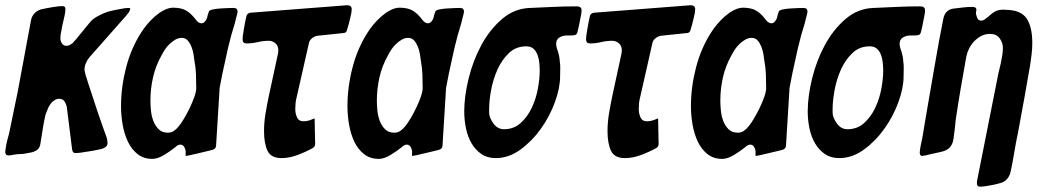

<svg xmlns="http://www.w3.org/2000/svg" viewBox="-34 -592 3934 725"><path d="M458 -560Q458 -556 453 -546Q450 -542 447 -538.5Q444 -535 440 -530L304 -376Q296 -367 290.5 -354Q285 -341 285 -328Q285 -327 287 -319Q287 -317 289 -309Q291 -304 293 -297Q295 -290 298 -281Q315 -228 332.5 -176Q350 -124 369 -72Q372 -62 372 -51Q372 -33 338 -27Q330 -25 318 -23Q306 -21 293 -19Q265 -14 252 -14Q247 -14 245.5 -15Q244 -16 242 -18Q238 -23 237 -38L218 -190Q215 -201 209 -210Q203 -219 189 -219Q181 -219 175 -215.5Q169 -212 164 -208Q159 -203 155.5 -197.5Q152 -192 149 -187Q144 -176 140 -165Q136 -154 135 -146Q130 -123 126.5 -99Q123 -75 119 -52Q117 -36 109 -28.5Q101 -21 87 -17Q79 -15 71 -14Q63 -13 55 -11Q46 -10 37 -10Q28 -10 20 -8Q16 -8 8 -6Q6 -6 3.5 -5.5Q1 -5 -1 -5Q-8 -5 -11 -8.5Q-14 -12 -14 -16Q-14 -24 -13 -29Q-11 -45 -7 -60.5Q-3 -76 1 -91Q9 -130 17 -169Q25 -208 33 -246L83 -515Q86 -532 98 -543.5Q110 -555 127 -558Q135 -560 144.5 -561.5Q154 -563 165 -565Q176 -567 185 -568Q194 -569 201 -569Q213 -569 213 -559Q213 -549 210.5 -536Q208 -523 204 -507Q202 -499 200.5 -492Q199 -485 198 -477Q196 -469 195 -461.5Q194 -454 194 -447Q194 -437 200 -428Q206 -419 217 -419Q225 -419 231 -423Q237 -427 240 -429Q242 -431 243.5 -432.5Q245 -434 246 -436Q251 -441 251 -441Q265 -458 278 -474Q291 -490 305 -507Q316 -521 338 -532.5Q360 -544 378 -549Q385 -551 394.5 -553Q404 -555 415 -557Q440 -562 449 -562Q456 -562 458 -560Z M667 -3V-21Q667 -27 662 -36.5Q657 -46 646 -46Q644 -46 642 -45Q639 -45 632 -40Q631 -38 625 -34Q609 -21 585 -6.5Q561 8 541 8Q508 8 485 -10.5Q462 -29 448.5 -58Q435 -87 429 -122Q423 -157 423 -191Q423 -263 442 -336.5Q461 -410 499 -469Q509 -485 522.5 -501Q536 -517 551.5 -530.5Q567 -544 584 -553Q601 -562 618 -563Q650 -563 668.5 -552.5Q687 -542 707 -516Q709 -512 715 -508Q721 -504 727 -504Q735 -504 741 -512Q747 -520 748 -525Q750 -535 752 -540Q754 -546 755 -549Q758 -554 770.5 -556.5Q783 -559 798 -560Q813 -561 826.5 -561.5Q840 -562 846 -562Q857 -562 860 -558Q863 -554 863 -549Q863 -547 862.5 -543.5Q862 -540 860 -533Q858 -527 856.5 -520Q855 -513 853 -505Q838 -458 827 -410.5Q816 -363 806 -315L795 -258V-254L782 -43Q782 -30 768 -26Q760 -24 745.5 -20.5Q731 -17 714 -13Q706 -11 698.5 -9.5Q691 -8 684 -6Q669 -3 667 -3ZM600 -91Q613 -91 623 -98Q633 -105 640 -114Q648 -123 659.5 -142Q671 -161 681.5 -182.5Q692 -204 699.5 -225Q707 -246 707 -259Q707 -285 706 -311.5Q705 -338 700 -364Q699 -374 696.5 -388.5Q694 -403 688.5 -416.5Q683 -430 674.5 -439.5Q666 -449 652 -449Q640 -449 628.5 -442.5Q617 -436 606.5 -426Q596 -416 588.5 -404.5Q581 -393 576 -383Q554 -344 544 -300.5Q534 -257 534 -212Q534 -196 536 -175Q538 -154 545 -135.5Q552 -117 565 -104Q578 -91 600 -91Z M1154 -145 1156 -49Q1156 -38 1147 -33Q1120 -18 1089 -6.5Q1058 5 1029 5Q989 5 976 -23Q963 -51 963 -97Q963 -129 968.5 -162.5Q974 -196 981 -229L1016 -391Q1016 -393 1016.5 -396Q1017 -399 1017 -402Q1017 -419 1006 -428.5Q995 -438 981 -438Q960 -438 939 -433Q918 -428 897 -428Q882 -428 882 -443Q882 -455 887 -483Q889 -496 891.5 -508Q894 -520 896 -529Q898 -542 912 -544L1273 -572H1278Q1294 -572 1294 -557Q1294 -545 1288 -522Q1282 -496 1277 -481Q1275 -467 1261 -467L1165 -457Q1153 -455 1143.5 -447Q1134 -439 1132 -427L1086 -224Q1083 -213 1082 -201.5Q1081 -190 1081 -179Q1081 -164 1087.5 -149Q1094 -134 1112 -134Q1124 -134 1134.5 -137.5Q1145 -141 1154 -145Z M1522 -3V-21Q1522 -27 1517 -36.5Q1512 -46 1501 -46Q1499 -46 1497 -45Q1494 -45 1487 -40Q1486 -38 1480 -34Q1464 -21 1440 -6.5Q1416 8 1396 8Q1363 8 1340 -10.5Q1317 -29 1303.5 -58Q1290 -87 1284 -122Q1278 -157 1278 -191Q1278 -263 1297 -336.5Q1316 -410 1354 -469Q1364 -485 1377.5 -501Q1391 -517 1406.5 -530.5Q1422 -544 1439 -553Q1456 -562 1473 -563Q1505 -563 1523.5 -552.5Q1542 -542 1562 -516Q1564 -512 1570 -508Q1576 -504 1582 -504Q1590 -504 1596 -512Q1602 -520 1603 -525Q1605 -535 1607 -540Q1609 -546 1610 -549Q1613 -554 1625.5 -556.5Q1638 -559 1653 -560Q1668 -561 1681.5 -561.5Q1695 -562 1701 -562Q1712 -562 1715 -558Q1718 -554 1718 -549Q1718 -547 1717.5 -543.5Q1717 -540 1715 -533Q1713 -527 1711.5 -520Q1710 -513 1708 -505Q1693 -458 1682 -410.5Q1671 -363 1661 -315L1650 -258V-254L1637 -43Q1637 -30 1623 -26Q1615 -24 1600.5 -20.5Q1586 -17 1569 -13Q1561 -11 1553.5 -9.5Q1546 -8 1539 -6Q1524 -3 1522 -3ZM1455 -91Q1468 -91 1478 -98Q1488 -105 1495 -114Q1503 -123 1514.5 -142Q1526 -161 1536.5 -182.5Q1547 -204 1554.5 -225Q1562 -246 1562 -259Q1562 -285 1561 -311.5Q1560 -338 1555 -364Q1554 -374 1551.5 -388.5Q1549 -403 1543.5 -416.5Q1538 -430 1529.5 -439.5Q1521 -449 1507 -449Q1495 -449 1483.5 -442.5Q1472 -436 1461.5 -426Q1451 -416 1443.5 -404.5Q1436 -393 1431 -383Q1409 -344 1399 -300.5Q1389 -257 1389 -212Q1389 -196 1391 -175Q1393 -154 1400 -135.5Q1407 -117 1420 -104Q1433 -91 1455 -91Z M1838 5Q1806 5 1783.5 -10.5Q1761 -26 1746.5 -51Q1732 -76 1725.5 -107.5Q1719 -139 1719 -172Q1719 -228 1735.5 -295.5Q1752 -363 1783.5 -421.5Q1815 -480 1861.5 -520Q1908 -560 1967 -562Q2012 -564 2056 -566Q2100 -568 2144 -568Q2162 -568 2162 -553Q2162 -541 2156 -515Q2154 -503 2151.5 -492Q2149 -481 2147 -473Q2145 -463 2139.5 -460.5Q2134 -458 2120 -458H2106Q2091 -458 2078.5 -450.5Q2066 -443 2066 -426Q2066 -421 2067 -416.5Q2068 -412 2069 -409Q2079 -382 2080 -358Q2082 -346 2081.5 -333Q2081 -320 2081 -304Q2081 -260 2061.5 -206.5Q2042 -153 2008.5 -106Q1975 -59 1931 -27Q1887 5 1838 5ZM1869 -104Q1906 -104 1932 -127.5Q1958 -151 1974 -185Q1990 -219 1997 -257Q2004 -295 2004 -325Q2004 -338 2002.5 -354Q2001 -370 1996 -384Q1991 -398 1981 -407.5Q1971 -417 1953 -417Q1914 -417 1887.5 -391.5Q1861 -366 1844.5 -329.5Q1828 -293 1820.5 -252Q1813 -211 1813 -181V-167Q1813 -148 1829 -126Q1845 -104 1869 -104Z M2451 -145 2453 -49Q2453 -38 2444 -33Q2417 -18 2386 -6.5Q2355 5 2326 5Q2286 5 2273 -23Q2260 -51 2260 -97Q2260 -129 2265.5 -162.5Q2271 -196 2278 -229L2313 -391Q2313 -393 2313.5 -396Q2314 -399 2314 -402Q2314 -419 2303 -428.5Q2292 -438 2278 -438Q2257 -438 2236 -433Q2215 -428 2194 -428Q2179 -428 2179 -443Q2179 -455 2184 -483Q2186 -496 2188.5 -508Q2191 -520 2193 -529Q2195 -542 2209 -544L2570 -572H2575Q2591 -572 2591 -557Q2591 -545 2585 -522Q2579 -496 2574 -481Q2572 -467 2558 -467L2462 -457Q2450 -455 2440.5 -447Q2431 -439 2429 -427L2383 -224Q2380 -213 2379 -201.5Q2378 -190 2378 -179Q2378 -164 2384.5 -149Q2391 -134 2409 -134Q2421 -134 2431.5 -137.5Q2442 -141 2451 -145Z M2819 -3V-21Q2819 -27 2814 -36.5Q2809 -46 2798 -46Q2796 -46 2794 -45Q2791 -45 2784 -40Q2783 -38 2777 -34Q2761 -21 2737 -6.5Q2713 8 2693 8Q2660 8 2637 -10.5Q2614 -29 2600.5 -58Q2587 -87 2581 -122Q2575 -157 2575 -191Q2575 -263 2594 -336.5Q2613 -410 2651 -469Q2661 -485 2674.5 -501Q2688 -517 2703.5 -530.5Q2719 -544 2736 -553Q2753 -562 2770 -563Q2802 -563 2820.5 -552.5Q2839 -542 2859 -516Q2861 -512 2867 -508Q2873 -504 2879 -504Q2887 -504 2893 -512Q2899 -520 2900 -525Q2902 -535 2904 -540Q2906 -546 2907 -549Q2910 -554 2922.5 -556.5Q2935 -559 2950 -560Q2965 -561 2978.5 -561.5Q2992 -562 2998 -562Q3009 -562 3012 -558Q3015 -554 3015 -549Q3015 -547 3014.5 -543.5Q3014 -540 3012 -533Q3010 -527 3008.5 -520Q3007 -513 3005 -505Q2990 -458 2979 -410.5Q2968 -363 2958 -315L2947 -258V-254L2934 -43Q2934 -30 2920 -26Q2912 -24 2897.5 -20.5Q2883 -17 2866 -13Q2858 -11 2850.5 -9.5Q2843 -8 2836 -6Q2821 -3 2819 -3ZM2752 -91Q2765 -91 2775 -98Q2785 -105 2792 -114Q2800 -123 2811.5 -142Q2823 -161 2833.5 -182.5Q2844 -204 2851.5 -225Q2859 -246 2859 -259Q2859 -285 2858 -311.5Q2857 -338 2852 -364Q2851 -374 2848.5 -388.5Q2846 -403 2840.5 -416.5Q2835 -430 2826.5 -439.5Q2818 -449 2804 -449Q2792 -449 2780.5 -442.5Q2769 -436 2758.5 -426Q2748 -416 2740.5 -404.5Q2733 -393 2728 -383Q2706 -344 2696 -300.5Q2686 -257 2686 -212Q2686 -196 2688 -175Q2690 -154 2697 -135.5Q2704 -117 2717 -104Q2730 -91 2752 -91Z M3135 5Q3103 5 3080.5 -10.5Q3058 -26 3043.5 -51Q3029 -76 3022.5 -107.5Q3016 -139 3016 -172Q3016 -228 3032.5 -295.5Q3049 -363 3080.5 -421.5Q3112 -480 3158.5 -520Q3205 -560 3264 -562Q3309 -564 3353 -566Q3397 -568 3441 -568Q3459 -568 3459 -553Q3459 -541 3453 -515Q3451 -503 3448.5 -492Q3446 -481 3444 -473Q3442 -463 3436.5 -460.5Q3431 -458 3417 -458H3403Q3388 -458 3375.5 -450.5Q3363 -443 3363 -426Q3363 -421 3364 -416.5Q3365 -412 3366 -409Q3376 -382 3377 -358Q3379 -346 3378.5 -333Q3378 -320 3378 -304Q3378 -260 3358.5 -206.5Q3339 -153 3305.5 -106Q3272 -59 3228 -27Q3184 5 3135 5ZM3166 -104Q3203 -104 3229 -127.5Q3255 -151 3271 -185Q3287 -219 3294 -257Q3301 -295 3301 -325Q3301 -338 3299.5 -354Q3298 -370 3293 -384Q3288 -398 3278 -407.5Q3268 -417 3250 -417Q3211 -417 3184.5 -391.5Q3158 -366 3141.5 -329.5Q3125 -293 3117.5 -252Q3110 -211 3110 -181V-167Q3110 -148 3126 -126Q3142 -104 3166 -104Z M3450 -3Q3439 -3 3439 -15Q3439 -23 3442 -39Q3444 -47 3445 -54Q3446 -61 3448 -67L3467 -180Q3482 -265 3496.5 -350.5Q3511 -436 3528 -521Q3535 -557 3570 -560Q3587 -562 3604 -564Q3621 -566 3638 -566Q3653 -566 3653 -555Q3653 -552 3652 -551Q3652 -547 3651 -545Q3651 -537 3655.5 -525.5Q3660 -514 3671 -514Q3681 -514 3692 -525Q3696 -527 3699.5 -530.5Q3703 -534 3708 -538Q3728 -555 3747 -555Q3750 -556 3753.5 -555.5Q3757 -555 3761 -555Q3820 -555 3842 -523Q3864 -491 3864 -430Q3864 -409 3861.5 -388Q3859 -367 3856 -347Q3845 -283 3833.5 -219Q3822 -155 3810 -91Q3802 -54 3796 -17Q3790 20 3782 57Q3773 94 3737 101Q3731 103 3721 105Q3711 107 3700 109Q3689 111 3680.5 112Q3672 113 3667 113Q3655 113 3655 101V93L3733 -300Q3735 -312 3738.5 -325.5Q3742 -339 3745 -353Q3748 -368 3750.5 -382.5Q3753 -397 3753 -411Q3753 -430 3741 -447Q3729 -464 3705 -464Q3686 -464 3671 -456Q3656 -448 3644.5 -436Q3633 -424 3625.5 -409Q3618 -394 3615 -379Q3604 -319 3594 -260Q3584 -201 3575 -141Q3573 -122 3571 -103Q3569 -84 3566 -65Q3560 -29 3525 -20Q3522 -19 3510.5 -16.5Q3499 -14 3485 -11Q3479 -9 3472.5 -8Q3466 -7 3461 -5Q3458 -5 3456 -4.5Q3454 -4 3452 -4Q3450 -3 3450 -3Z"/></svg>

Font: Bangerz
Style: Regular
Weight: 400
Designer: vernon adams
Foundry: Vernon Adams
Version: Version 2.10;February 7, 2025;FontCreator 13.0.0.2683 64-bit